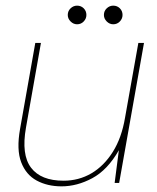

<svg xmlns="http://www.w3.org/2000/svg" viewBox="-20 -648 557 680"><path d="M198 12Q148 12 110 -8.5Q72 -29 55 -73.5Q38 -118 51 -191L105 -496H125L72 -196Q55 -100 90 -54Q125 -8 205 -8Q259 -8 303.5 -34Q348 -60 379.5 -110Q411 -160 423 -232L470 -496H490L402 0H386L401 -116Q361 -46 307 -17Q253 12 198 12ZM253 -562Q240 -562 230 -572Q220 -582 220 -595Q220 -609 230 -618.5Q240 -628 253 -628Q267 -628 276.5 -618.5Q286 -609 286 -595Q286 -582 276.5 -572Q267 -562 253 -562ZM381 -562Q368 -562 358 -572Q348 -582 348 -595Q348 -609 358 -618.5Q368 -628 381 -628Q395 -628 404.5 -618.5Q414 -609 414 -595Q414 -582 404.5 -572Q395 -562 381 -562Z"/></svg>

Font: DM Sans 24pt Thin
Style: Italic
Weight: 250
Italic angle: -10°
Designer: Colophon Foundry, Jonny Pinhorn
Foundry: Colophon Foundry
Version: Version 4.004;gftools[0.9.30]